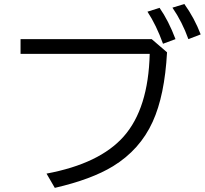

<svg xmlns="http://www.w3.org/2000/svg" viewBox="-20 -891 1020 953"><path d="M82 -696.8H732.9L809.1 -631.3Q797.4 -417 737.8 -286.6Q674.8 -147.9 541 -65.9Q434.1 -0.5 252 41.5L210.9 -29.3Q474.6 -78.6 594.2 -213.9Q716.3 -352.1 723.1 -623.5H82ZM789.1 -673.8Q755.9 -766.1 711.9 -833L772 -852.1Q816.4 -788.6 851.1 -696.8ZM915 -696.8Q884.8 -781.7 835.9 -853L895 -871.1Q944.8 -801.8 976.1 -720.2Z"/></svg>

Font: FORM UDPGothic
Style: Regular
Weight: 400
Foundry: Pronama LLC
Version: Version 1.05101